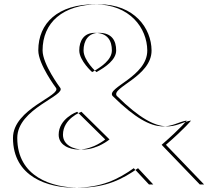

<svg xmlns="http://www.w3.org/2000/svg" viewBox="-20 -860 1012 895"><path d="M470.5 -210 339.5 -339C339.5 -339 253.5 -308 253.5 -232C253.5 -184 302.5 -163 346.5 -163C414.5 -163 470.5 -210 470.5 -210ZM421.5 -707C370.5 -707 349.5 -669 349.5 -625C349.5 -577 409.5 -524 409.5 -524C451.5 -547 501.5 -581 501.5 -625C501.5 -669 482.5 -707 421.5 -707ZM504.5 -413C475.3 -451.5 667.5 -503.6 666.5 -625C665.7 -728 586.5 -840 421.5 -840C250.5 -840 158.5 -753 158.5 -625C158.5 -560 240.5 -451 240.5 -451C269.5 -414 40.5 -354 40.5 -217C40.5 -34 205.5 15 327.5 15C454.5 15 531.5 -25 603.5 -76L674.5 0H911.5L733.5 -185C825.5 -265 850.5 -298 850.5 -298C777.5 -288 721.5 -198 504.5 -413ZM490.5 -210C490.5 -210 434.5 -163 366.5 -163C322.5 -163 273.5 -184 273.5 -232C273.5 -308 359.5 -339 359.5 -339ZM441.5 -707C502.5 -707 521.5 -669 521.5 -625C521.5 -581 471.5 -547 429.5 -524C429.5 -524 369.5 -577 369.5 -625C369.5 -669 390.5 -707 441.5 -707ZM524.5 -413C741.5 -198 797.5 -288 870.5 -298C870.5 -298 845.5 -265 753.5 -185L931.5 0H694.5L623.5 -76C551.5 -25 474.5 15 347.5 15C225.5 15 60.5 -34 60.5 -217C60.5 -354 289.5 -414 260.5 -451C260.5 -451 178.5 -560 178.5 -625C178.5 -753 270.5 -840 441.5 -840C606.5 -840 685.7 -728 686.5 -625C687.5 -503.6 495.3 -451.5 524.5 -413Z"/></svg>

Font: Hussar Plate
Style: Regular
Weight: 700
Foundry: Cannot Into Space Fonts
Version: Version 0.798247